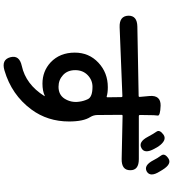

<svg xmlns="http://www.w3.org/2000/svg" viewBox="31 -899 938 1040"><g transform="rotate(90 500.0 -379.0)"><path d="M361 66Q303 83 290 34Q277 -15 337 -28Q437 -50 500 -150Q503 -154 498 -152Q472 -140 433 -140Q366 -140 318 -184Q265 -234 265 -315Q265 -392 319.5 -443Q374 -494 452 -494Q483 -494 502 -488Q507 -487 507 -492L506 -568Q506 -573 501 -573L127 -558Q67 -556 65 -605Q64 -653 124 -654L500 -661Q505 -661 505 -666L500 -720Q495 -781 552 -780Q608 -778 606 -764.5Q604 -751 604 -743Q604 -713 603 -683V-667Q603 -662 608 -662H842Q903 -662 902 -615Q902 -568 841 -569L607 -574Q602 -574 602 -569L603 -438Q603 -417 614 -399Q638 -362 638 -284Q638 -168 573 -80Q494 27 361 66ZM450 -227Q493 -227 514 -259Q537 -295 531 -338Q528 -363 517 -386Q505 -411 450 -411Q414 -411 387 -385Q360 -359 360 -317.5Q360 -276 386.5 -251.5Q413 -227 450 -227ZM909 -705Q876 -687 848 -741Q837 -763 822.5 -782.5Q808 -802 838 -822Q868 -842 900 -790L909 -775Q941 -724 909 -705ZM782 -676Q749 -658 721 -711Q705 -741 693 -758Q681 -775 710 -796Q740 -816 774 -767Q780 -758 786 -746Q815 -693 782 -676Z"/></g></svg>

Font: Resource Han Rounded KR Medium
Style: Regular
Weight: 500
Designer: Cyano Hao (round all glyphs); Ryoko NISHIZUKA 西塚涼子 (kana, bopomofo & ideographs); Paul D. Hunt (Latin, Greek & Cyrillic)
Foundry: Cyano Hao
Version: 0.990